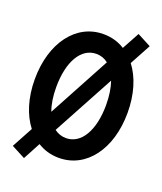

<svg xmlns="http://www.w3.org/2000/svg" viewBox="-154 -875 888 1050"><g transform="rotate(20 290.0 -350.0)"><path d="M32 34 112 76 166 -25C203 -2 244 10 290 10C449 10 560 -138 560 -350C560 -457 532 -548 483 -612L549 -734L469 -776L414 -675C378 -698 336 -710 290 -710C131 -710 20 -562 20 -350C20 -242 49 -151 98 -88ZM145 -350C145 -498 202 -595 290 -595C316 -595 339 -587 359 -571L166 -213C152 -251 145 -297 145 -350ZM290 -105C265 -105 242 -113 222 -128L415 -485C428 -448 435 -402 435 -350C435 -202 378 -105 290 -105Z"/></g></svg>

Font: CommitMono-dimboump
Style: Bold
Weight: 700
Monospace: yes
Designer: Eigil Nikolajsen
Foundry: Eigil Nikolajsen
Version: Version 1.143